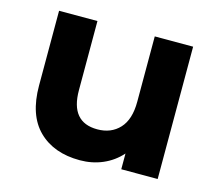

<svg xmlns="http://www.w3.org/2000/svg" viewBox="-83 -642 854 754"><g transform="rotate(15 343.5 -265.0)"><path d="M614 -538V0H466V-64Q435 -29 392 -10.5Q349 8 299 8Q193 8 131 -53Q69 -114 69 -234V-538H225V-257Q225 -127 334 -127Q390 -127 424 -163.5Q458 -200 458 -272V-538Z"/></g></svg>

Font: Idrija
Style: Bold
Weight: 700
Designer: Julieta Ulanovsky
Foundry: Julieta Ulanovsky
Version: Version 7.200